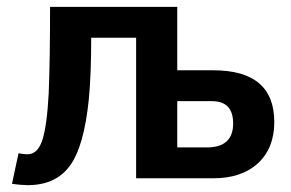

<svg xmlns="http://www.w3.org/2000/svg" viewBox="-20 -520 850 560"><path d="M34 -73Q49 -70 60 -70Q90 -70 103.5 -111.5Q117 -153 122 -247Q124 -295 125 -358Q126 -421 126 -500H497V-315H602Q780 -315 780 -164Q780 -88 732.5 -44Q685 0 602 0H377V-410H246Q246 -301 239 -230Q225 -92 183.5 -36Q142 20 61 20Q52 20 40 19Q28 18 15 16ZM583 -90Q660 -90 660 -160Q660 -225 598 -225H497V-90Z"/></svg>

Font: Moderustic Med
Style: Regular
Weight: 500
Designer: Tural Alisoy
Foundry: TAFT Foundry
Version: Version 2.110